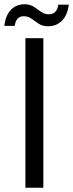

<svg xmlns="http://www.w3.org/2000/svg" viewBox="-45 -879 342 899"><path d="M74 0V-700H158V0ZM181 -756Q154 -756 136 -768Q118 -780 102.5 -791.5Q87 -803 66 -803Q30 -803 24 -758H-25Q-18 -809 7 -834Q32 -859 70 -859Q96 -859 114 -847Q132 -835 147.5 -823.5Q163 -812 185 -812Q201 -812 213 -823Q225 -834 228 -857H277Q271 -808 245 -782Q219 -756 181 -756Z"/></svg>

Font: Firefly Display
Style: Regular
Weight: 400
Designer: Colophon Foundry, Jonny Pinhorn
Foundry: Colophon Foundry
Version: Version 1.200; ttfautohint (v1.8.3)